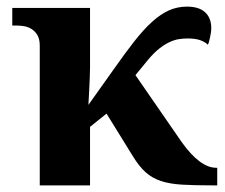

<svg xmlns="http://www.w3.org/2000/svg" viewBox="-20 -560 681 580"><path d="M325.2 -353Q358.4 -400.4 386 -435.5Q413.6 -470.7 439.2 -493.9Q464.8 -517.1 490.2 -528.6Q515.6 -540 544.9 -540Q581.1 -540 599.6 -522.9Q618.2 -505.9 618.2 -475.1Q618.2 -469.2 617.2 -462.2Q616.2 -455.1 614.7 -448Q613.3 -440.9 611.6 -434.8Q609.9 -428.7 607.9 -424.8Q600.6 -432.6 585.9 -438.2Q571.3 -443.8 546.9 -443.8Q533.7 -443.8 520 -441.7Q506.3 -439.5 491.7 -432.6Q477.1 -425.8 460.9 -413.1Q444.8 -400.4 426.8 -378.9L389.2 -333L528.8 -130.9Q584.5 -53.2 632.8 -53.2H636.2V0H622.1Q567.4 0 530 -2.2Q492.7 -4.4 466.1 -13.2Q439.5 -22 419.7 -39.8Q399.9 -57.6 380.9 -88.9L301.8 -216.8L252 -176.8V0H100.1V-421.9Q100.1 -441.9 93 -453.9Q85.9 -465.8 75.2 -472.4Q64.5 -479 52 -481Q39.6 -482.9 28.8 -482.9H17.1V-536.1H252V-358.9Q252 -345.7 251.2 -325.9Q250.5 -306.2 249.5 -287.6Q248 -266.1 247.1 -243.2Z"/></svg>

Font: Droid Serif
Style: Bold
Weight: 700
Designer: Monotype Design team
Foundry: Monotype Imaging Inc.
Version: Version 1.03